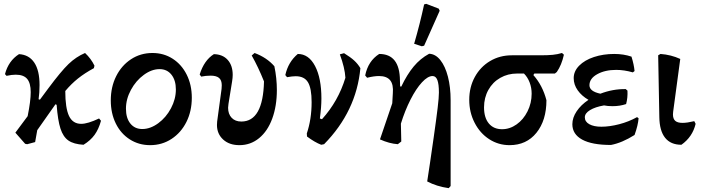

<svg xmlns="http://www.w3.org/2000/svg" viewBox="-20 -744 3651 1000"><path d="M506 -115Q494 -71 472.5 -41.5Q451 -12 415 10Q364 7 336.5 -12Q309 -31 295 -74Q281 -117 275 -198L269 -201L174 -66L163 -4L122 7H121L111 5L60 -53L124 -139Q140 -218 140 -264Q140 -311 121.5 -333Q103 -355 62 -355Q41 -355 14 -349L6 -358Q24 -427 79 -462Q131 -459 158.5 -418Q186 -377 186 -301Q186 -261 181 -227L188 -225L231 -283Q298 -373 337 -410.5Q376 -448 423 -468Q454 -439 472 -402L469 -389Q421 -363 386 -335Q351 -307 320 -270Q320 -181 339.5 -140Q359 -99 403 -99Q437 -99 496 -127Z M557 -221Q557 -291 585 -347Q613 -403 662.5 -435.5Q712 -468 774 -468Q833 -468 879.5 -438Q926 -408 952.5 -355Q979 -302 979 -235Q979 -165 951 -109Q923 -53 873.5 -20.5Q824 12 762 12Q703 12 656 -18Q609 -48 583 -101Q557 -154 557 -221ZM896 -278Q896 -326 873 -355Q850 -384 811 -384Q770 -384 729 -354Q688 -324 662 -276Q636 -228 636 -178Q636 -129 659 -100.5Q682 -72 721 -72Q763 -72 804 -102Q845 -132 870.5 -180Q896 -228 896 -278Z M1110 -93Q1110 -105 1111 -111L1134 -281Q1135 -288 1135 -300Q1135 -326 1121 -338Q1107 -350 1077 -350Q1052 -350 1028 -345L1020 -356Q1043 -430 1094 -462Q1140 -461 1166 -432Q1192 -403 1192 -354Q1192 -339 1189 -321L1170 -203Q1168 -189 1168 -183Q1168 -150 1186.5 -130.5Q1205 -111 1237 -111Q1350 -111 1355 -320Q1325 -395 1291 -455L1306 -468Q1370 -444 1409 -399Q1422 -337 1422 -275Q1422 -192 1398 -126.5Q1374 -61 1329.5 -24.5Q1285 12 1227 12Q1174 12 1142 -17.5Q1110 -47 1110 -93Z M1857 -389Q1836 -164 1668 7L1653 10Q1619 -3 1579 -33L1578 -49Q1603 -123 1603 -212Q1603 -284 1584 -315.5Q1565 -347 1520 -347Q1503 -347 1475 -342L1466 -353Q1481 -421 1531 -463Q1588 -463 1621 -400Q1654 -337 1654 -231Q1654 -186 1646 -127L1657 -123Q1742 -217 1779 -339Q1776 -391 1750 -461L1772 -467Q1806 -446 1825 -428.5Q1844 -411 1857 -389Z M2327 -222V225L2317 236Q2254 227 2205 201L2220 102Q2225 69 2239 -29.5Q2253 -128 2259.5 -182.5Q2266 -237 2266 -262Q2266 -306 2258 -327Q2250 -348 2233 -348Q2208 -348 2177.5 -315Q2147 -282 2118 -225Q2089 -168 2068 -100L2070 -7L2052 7Q2008 4 1959 -18L2023 -206L2026 -258Q2030 -304 2012 -326Q1994 -348 1954 -348Q1928 -348 1892 -339L1882 -351Q1897 -426 1955 -463Q2062 -463 2063 -325L2064 -294L2070 -293Q2100 -356 2134.5 -397.5Q2169 -439 2215 -464Q2248 -463 2273.5 -431Q2299 -399 2313 -344.5Q2327 -290 2327 -222ZM2137 -516Q2167 -619 2189 -721L2200 -724L2265 -699L2270 -688L2189 -506L2177 -503Z M2917 -459Q2905 -405 2880 -369L2870 -361H2763L2758 -353Q2806 -299 2826 -222Q2826 -117 2774 -52.5Q2722 12 2634 12Q2576 12 2528 -19Q2480 -50 2452 -104.5Q2424 -159 2424 -224Q2424 -290 2453 -343Q2482 -396 2532.5 -426Q2583 -456 2646 -456H2795Q2834 -456 2859 -458.5Q2884 -461 2907 -468ZM2709 -361H2673Q2625 -361 2585.5 -338.5Q2546 -316 2523.5 -275.5Q2501 -235 2501 -185Q2501 -131 2526 -101Q2551 -71 2595 -71Q2635 -71 2670.5 -96Q2706 -121 2727.5 -164Q2749 -207 2749 -256Q2749 -287 2738.5 -314.5Q2728 -342 2709 -361Z M3306 -128Q3303 -91 3285 -41Q3220 0 3162 11Q3063 11 3012 -17Q2961 -45 2961 -97Q2961 -131 2983.5 -164.5Q3006 -198 3045 -224Q3010 -244 2989 -273.5Q2968 -303 2968 -337Q2968 -373 2996.5 -402Q3025 -431 3073.5 -447Q3122 -463 3179 -463Q3228 -463 3269 -449Q3282 -407 3285 -374L3276 -367Q3231 -380 3189 -380Q3131 -380 3090.5 -357.5Q3050 -335 3050 -300Q3050 -268 3107 -256Q3172 -281 3239 -280L3248 -272Q3250 -235 3241 -202Q3209 -191 3170 -191Q3145 -191 3126 -195Q3080 -187 3053 -170.5Q3026 -154 3026 -133Q3026 -110 3049.5 -97Q3073 -84 3112 -84Q3155 -84 3205 -97Q3255 -110 3298 -134Z M3414 -134 3408 -456 3420 -463Q3475 -459 3523 -437L3486 -162Q3485 -157 3485 -148Q3485 -125 3497 -114.5Q3509 -104 3535 -104Q3559 -104 3596 -113L3603 -99Q3587 -31 3529 10Q3473 10 3444 -26.5Q3415 -63 3414 -134Z"/></svg>

Font: Alegreya Medium
Style: Regular
Weight: 500
Designer: Juan Pablo del Peral
Foundry: Huerta Tipografica
Version: Version 2.007; ttfautohint (v1.6)